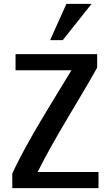

<svg xmlns="http://www.w3.org/2000/svg" viewBox="-20 -976 576 1000"><path d="M307 -767H241L326 -956H457ZM493 4H44V-72C119 -237 264 -464 352 -610H61V-694H486V-624C415 -493 263 -257 176 -80H493Z"/></svg>

Font: Repo Medium
Style: Regular
Weight: 500
Designer: Stefan Peev
Foundry: Context Ltd
Version: Version 1.502